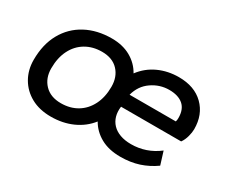

<svg xmlns="http://www.w3.org/2000/svg" viewBox="-86 -713 1128 957"><g transform="rotate(30 478.0 -235.0)"><path d="M260 10Q194 10 146 -16.5Q98 -43 71.5 -89Q45 -135 45 -193Q45 -282 81 -346.5Q117 -411 181.5 -445.5Q246 -480 330 -480Q393 -480 439 -454Q485 -428 510 -383Q546 -431 599.5 -455.5Q653 -480 716 -480Q806 -480 858.5 -428.5Q911 -377 911 -293Q911 -275 904.5 -250.5Q898 -226 885 -208H539Q535 -178 542 -153Q549 -128 566.5 -109.5Q584 -91 611.5 -81Q639 -71 675 -71Q718 -71 757.5 -84.5Q797 -98 832 -125L855 -51Q813 -21 765.5 -5.5Q718 10 660 10Q593 10 546.5 -16Q500 -42 475 -86Q439 -40 383.5 -15Q328 10 260 10ZM270 -73Q323 -73 363 -97Q403 -121 425.5 -165.5Q448 -210 448 -270Q448 -327 414.5 -362.5Q381 -398 321 -398Q268 -398 227.5 -374Q187 -350 164.5 -305.5Q142 -261 142 -200Q142 -144 176 -108.5Q210 -73 270 -73ZM546 -281H812Q815 -290 815 -302Q815 -352 786.5 -376.5Q758 -401 706 -401Q652 -401 606.5 -369.5Q561 -338 546 -281Z"/></g></svg>

Font: Gantari Medium
Style: Italic
Weight: 500
Italic angle: -10°
Designer: Anugrah Pasau
Foundry: Lafontype
Version: Version 1.000